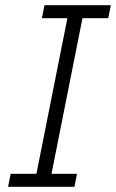

<svg xmlns="http://www.w3.org/2000/svg" viewBox="-20 -718 446 738"><path d="M266 0H11L21 -50H120L239 -648H141L151 -698H406L396 -648H297L178 -50H276Z"/></svg>

Font: IBM Plex Sans Light
Style: Italic
Weight: 300
Italic angle: -11.31°
Designer: Mike Abbink, Paul van der Laan, Pieter van Rosmalen
Foundry: Bold Monday
Version: Version 3.0